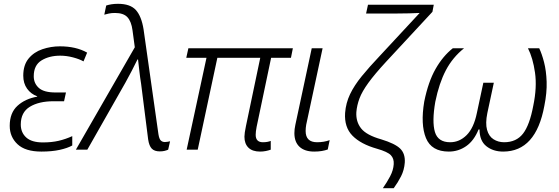

<svg xmlns="http://www.w3.org/2000/svg" viewBox="-20 -785 2933 1007"><path d="M197 10Q113 10 72 -28.5Q31 -67 31 -125Q31 -193 71.5 -230Q112 -267 175 -278V-280Q142 -292 122 -320Q102 -348 102 -388Q102 -444 130 -478Q158 -512 202.5 -527Q247 -542 294 -542Q379 -542 437 -509L418 -463Q397 -475 363 -484Q329 -493 296 -493Q238 -493 197.5 -468Q157 -443 157 -385Q157 -348 183.5 -324Q210 -300 271 -300H326L316 -254H261Q184 -254 136.5 -225Q89 -196 89 -132Q89 -90 117.5 -64Q146 -38 205 -38Q251 -38 287.5 -46.5Q324 -55 359 -71V-22Q334 -8 293 1Q252 10 197 10Z M818 9Q790 9 776 -5.5Q762 -20 757 -54L720 -346Q715 -376 711 -411.5Q707 -447 704 -473H701Q688 -446 671 -413.5Q654 -381 638 -352L438 0H378L687 -537L675 -626Q669 -672 648.5 -694.5Q628 -717 583 -717Q565 -717 551 -714Q537 -711 527 -708L537 -756Q549 -760 564.5 -762.5Q580 -765 599 -765Q663 -765 692.5 -732.5Q722 -700 733 -631L811 -81Q815 -56 823.5 -48Q832 -40 845 -40Q852 -40 859.5 -41.5Q867 -43 872 -44L862 0Q853 4 842.5 6.5Q832 9 818 9Z M1344 10Q1304 10 1283 -10.5Q1262 -31 1262 -68Q1262 -86 1270 -124L1345 -482H1120L1017 0H959L1063 -482H957L968 -532H1516L1506 -482H1402L1326 -120Q1321 -94 1321 -78Q1321 -39 1359 -39Q1372 -39 1382.5 -41Q1393 -43 1400 -46V0Q1389 4 1374.5 7Q1360 10 1344 10Z M1628 10Q1578 10 1551 -15Q1524 -40 1524 -87Q1524 -107 1529 -130L1615 -532H1672L1586 -131Q1583 -114 1583 -98Q1583 -39 1643 -39Q1679 -39 1709 -50L1699 -1Q1685 4 1667.5 7Q1650 10 1628 10Z M1988 202Q2009 172 2026 140Q2043 108 2045 76Q2047 47 2030 29Q2013 11 1957 -5Q1872 -29 1828.5 -73.5Q1785 -118 1790 -193Q1794 -245 1816 -291Q1838 -337 1877.5 -385.5Q1917 -434 1973 -493L2181 -717Q2162 -716 2125.5 -715Q2089 -714 2050 -714H1900L1910 -760H2255L2248 -723L2004 -460Q1945 -396 1912 -350.5Q1879 -305 1865.5 -269Q1852 -233 1849 -197Q1846 -147 1874 -111.5Q1902 -76 1980 -54Q2052 -32 2079 -5.5Q2106 21 2103 68Q2100 107 2083.5 139.5Q2067 172 2045 202Z M2334 10Q2243 10 2214 -61Q2185 -132 2205 -252Q2226 -356 2264.5 -423.5Q2303 -491 2355 -532H2414Q2354 -484 2318.5 -416.5Q2283 -349 2263 -251Q2245 -147 2261 -93Q2277 -39 2341 -39Q2390 -39 2427.5 -76.5Q2465 -114 2481 -192L2515 -351H2570L2536 -192Q2525 -138 2534.5 -104Q2544 -70 2568.5 -54.5Q2593 -39 2624 -39Q2688 -39 2723 -84Q2758 -129 2777 -231Q2797 -327 2786 -404Q2775 -481 2749 -532H2808Q2822 -503 2833.5 -458.5Q2845 -414 2847 -356.5Q2849 -299 2835 -230Q2791 10 2619 10Q2566 10 2530.5 -18.5Q2495 -47 2495 -106H2490Q2466 -47 2425 -18.5Q2384 10 2334 10Z"/></svg>

Font: Noto Sans Light
Style: Italic
Weight: 300
Italic angle: -12°
Designer: Monotype Design Team
Foundry: Monotype Imaging Inc.
Version: Version 2.013; ttfautohint (v1.8.4.7-5d5b)